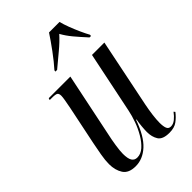

<svg xmlns="http://www.w3.org/2000/svg" viewBox="-230 -855 954 954"><g transform="rotate(-45 246.5 -378.0)"><path d="M376 10Q329 10 314 -14Q299 -38 299 -72Q299 -86 301 -109.5Q303 -133 307 -153H304Q274 -68 232 -29.5Q190 9 140 9Q91 9 72 -20.5Q53 -50 53 -93Q53 -119 59.5 -156Q66 -193 72 -222L114 -425Q119 -450 122.5 -470.5Q126 -491 126 -500Q126 -515 119 -520.5Q112 -526 87 -526H70L73 -536H225L156 -203Q149 -172 143.5 -136.5Q138 -101 138 -80Q138 -46 147.5 -31Q157 -16 176 -16Q201 -16 222.5 -35Q244 -54 262 -84.5Q280 -115 292 -148.5Q304 -182 310 -212L377 -536H464L390 -174Q384 -144 380 -113.5Q376 -83 376 -60Q376 -35 381.5 -21Q387 -7 403 -7Q420 -7 435.5 -19.5Q451 -32 464 -50L470 -43Q453 -21 432 -5.5Q411 10 376 10ZM191 -614Q219 -645 251 -688.5Q283 -732 305 -766H379Q384 -745 395 -716Q406 -687 418.5 -659.5Q431 -632 441 -614L440 -606H430Q398 -641 375 -668.5Q352 -696 336 -725Q309 -695 274.5 -666.5Q240 -638 202 -606H190Z"/></g></svg>

Font: Noto Serif Display ExtraCondensed
Style: Italic
Weight: 400
Width: 2
Italic angle: -12°
Designer: Monotype Design Team
Foundry: Monotype Imaging Inc.
Version: Version 2.009